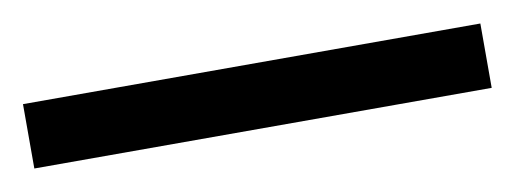

<svg xmlns="http://www.w3.org/2000/svg" viewBox="-29 -888 513 191"><g transform="rotate(-10 227.0 -792.5)"><path d="M458 -760V-825H-4V-760Z"/></g></svg>

Font: Noto Sans Khmer Condensed
Style: Regular
Weight: 400
Width: 3
Designer: Danh Hong and the Monotype Design Team
Foundry: Monotype Imaging Inc.
Version: Version 2.004